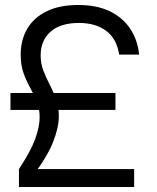

<svg xmlns="http://www.w3.org/2000/svg" viewBox="-20 -750 628 770"><path d="M56 0V-72Q103 -143 121 -192.5Q139 -242 139 -279Q139 -315 127.5 -343Q116 -371 101 -398Q86 -425 74.5 -456.5Q63 -488 63 -531Q63 -590 89.5 -635Q116 -680 167.5 -705Q219 -730 294 -730Q368 -730 420 -705Q472 -680 502 -635Q532 -590 538 -531H458Q448 -595 405.5 -626.5Q363 -658 297 -658Q222 -658 182.5 -622.5Q143 -587 143 -528Q143 -495 154 -466.5Q165 -438 179.5 -410.5Q194 -383 205 -352.5Q216 -322 216 -284Q216 -239 192.5 -179.5Q169 -120 106 -37L105 -72H518V0ZM22 -309V-377H443V-309Z"/></svg>

Font: Instrument Sans
Style: Regular
Weight: 400
Designer: Rodrigo Fuenzalida
Foundry: fragTYPE
Version: Version 1.000;gftools[0.9.28]